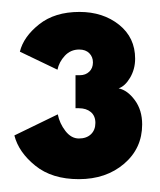

<svg xmlns="http://www.w3.org/2000/svg" viewBox="-20 -692 262 314"><path d="M12.5 -607.5Q18.5 -632 44 -652.2Q69.5 -672.5 110 -672.5Q148.5 -672.5 174.8 -651.5Q201 -630.5 201 -596Q201 -579 192.8 -565Q184.5 -551 174 -547.5Q188.5 -544.5 200.5 -528.2Q212.5 -512 212.5 -488.5Q212.5 -449.5 183 -424.2Q153.5 -399 109 -399Q65 -399 37.8 -421Q10.5 -443 3.5 -470.5L74.5 -505Q77.5 -490 87 -477.8Q96.5 -465.5 109 -465.5Q121.5 -465.5 128.8 -472.5Q136 -479.5 136 -491Q136 -502.5 128.5 -508.8Q121 -515 109 -515H103.5V-569H110.5Q120 -569 126 -574.8Q132 -580.5 132 -590Q132 -599 126 -605Q120 -611 109.5 -611Q95.5 -611 86 -600.8Q76.5 -590.5 74 -578Z"/></svg>

Font: League Spartan Black
Style: Regular
Weight: 900
Foundry: The League of Moveable Type
Version: Version 2.002